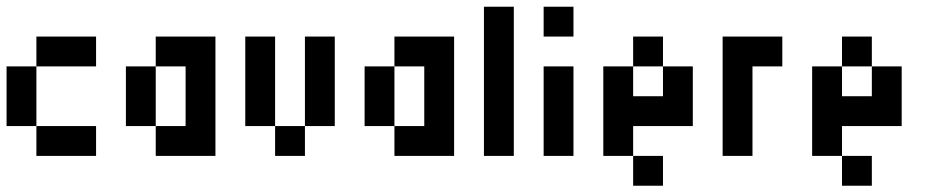

<svg xmlns="http://www.w3.org/2000/svg" viewBox="-20 -475 2858 585"><path d="M90.9 -363.6H181.8V-272.7H90.9ZM0 -272.7H90.9V-181.8H0ZM0 -181.8H90.9V-90.9H0ZM90.9 -90.9H181.8V0H90.9ZM181.8 -363.6H272.7V-272.7H181.8ZM181.8 -90.9H272.7V0H181.8Z M545.5 -363.6H636.4V-272.7H545.5ZM545.5 -272.7H636.4V-181.8H545.5ZM545.5 -181.8H636.4V-90.9H545.5ZM545.5 -90.9H636.4V0H545.5ZM454.5 -363.6H545.5V-272.7H454.5ZM454.5 -90.9H545.5V0H454.5ZM363.6 -272.7H454.5V-181.8H363.6ZM363.6 -181.8H454.5V-90.9H363.6Z M727.3 -363.6H818.2V-272.7H727.3ZM727.3 -272.7H818.2V-181.8H727.3ZM727.3 -181.8H818.2V-90.9H727.3ZM818.2 -90.9H909.1V0H818.2ZM909.1 -363.6H1000V-272.7H909.1ZM909.1 -272.7H1000V-181.8H909.1ZM909.1 -181.8H1000V-90.9H909.1Z M1272.7 -363.6H1363.6V-272.7H1272.7ZM1272.7 -272.7H1363.6V-181.8H1272.7ZM1272.7 -181.8H1363.6V-90.9H1272.7ZM1272.7 -90.9H1363.6V0H1272.7ZM1181.8 -363.6H1272.7V-272.7H1181.8ZM1181.8 -90.9H1272.7V0H1181.8ZM1090.9 -272.7H1181.8V-181.8H1090.9ZM1090.9 -181.8H1181.8V-90.9H1090.9Z M1454.5 -454.5H1545.5V-363.6H1454.5ZM1454.5 -363.6H1545.5V-272.7H1454.5ZM1454.5 -272.7H1545.5V-181.8H1454.5ZM1454.5 -181.8H1545.5V-90.9H1454.5ZM1454.5 -90.9H1545.5V0H1454.5Z M1636.4 -90.9H1727.3V0H1636.4ZM1636.4 -181.8H1727.3V-90.9H1636.4ZM1636.4 -272.7H1727.3V-181.8H1636.4ZM1636.4 -454.5H1727.3V-363.6H1636.4Z M1909.1 -363.6H2000V-272.7H1909.1ZM2000 -272.7H2090.9V-181.8H2000ZM1818.2 -272.7H1909.1V-181.8H1818.2ZM2000 -181.8H2090.9V-90.9H2000ZM1909.1 -181.8H2000V-90.9H1909.1ZM1818.2 -181.8H1909.1V-90.9H1818.2ZM1818.2 -90.9H1909.1V0H1818.2ZM1909.1 0H2000V90.9H1909.1Z M2181.8 -363.6H2272.7V-272.7H2181.8ZM2181.8 -272.7H2272.7V-181.8H2181.8ZM2181.8 -181.8H2272.7V-90.9H2181.8ZM2181.8 -90.9H2272.7V0H2181.8ZM2272.7 -363.6H2363.6V-272.7H2272.7Z M2545.5 -363.6H2636.4V-272.7H2545.5ZM2636.4 -272.7H2727.3V-181.8H2636.4ZM2454.5 -272.7H2545.5V-181.8H2454.5ZM2636.4 -181.8H2727.3V-90.9H2636.4ZM2545.5 -181.8H2636.4V-90.9H2545.5ZM2454.5 -181.8H2545.5V-90.9H2454.5ZM2454.5 -90.9H2545.5V0H2454.5ZM2545.5 0H2636.4V90.9H2545.5Z"/></svg>

Font: Micro 5
Style: Regular
Weight: 400
Designer: Sarah Cadigan-Fried
Version: Version 1.000; ttfautohint (v1.8.4.7-5d5b)